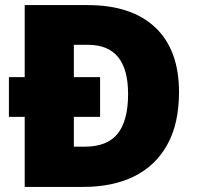

<svg xmlns="http://www.w3.org/2000/svg" viewBox="-20 -734 774 754"><path d="M324 -714Q497 -714 590 -626Q683 -538 683 -372Q683 -248 636.5 -165Q590 -82 506 -41Q422 0 308 0H77V-275H15V-431H77V-714ZM326 -558H270V-431H373V-275H270V-158H313Q401 -158 442 -209Q483 -260 483 -365Q483 -558 326 -558Z"/></svg>

Font: Noto Sans Khmer UI Black
Style: Regular
Weight: 900
Designer: Danh Hong and the Monotype Design Team
Foundry: Monotype Imaging Inc.
Version: Version 2.002; ttfautohint (v1.8.4.7-5d5b)